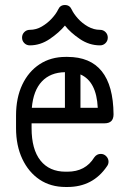

<svg xmlns="http://www.w3.org/2000/svg" viewBox="-20 -742 508 766"><path d="M407 -79Q351 4 249 4H242Q182 4 138 -25.5Q94 -55 69 -108Q44 -161 44 -231V-281Q44 -352 69 -404.5Q94 -457 138.5 -486Q183 -515 242 -515H249Q431 -515 433 -286Q433 -250 397 -250H106V-231Q106 -146 141.5 -101.5Q177 -57 242 -57H249Q321 -57 356 -114Q366 -128 382 -128Q395 -128 404 -118.5Q413 -109 413 -97Q413 -87 407 -79ZM239 -454Q181 -453 147 -417Q113 -381 107 -312H239ZM370 -312Q365 -417 301 -445V-312ZM212 -704Q220 -722 239 -722Q258 -722 266 -704Q274 -687 291 -668Q308 -649 331 -636Q354 -623 379 -623Q392 -623 401 -614Q410 -605 410 -592Q410 -579 401 -570Q392 -561 379 -561Q336 -561 298.5 -586.5Q261 -612 239 -640Q216 -612 178.5 -586.5Q141 -561 99 -561Q86 -561 77 -570Q68 -579 68 -592Q68 -605 77 -614Q86 -623 99 -623Q124 -623 146.5 -636Q169 -649 186.5 -668Q204 -687 212 -704Z"/></svg>

Font: Libertine Sup Medium
Style: Regular
Weight: 500
Designer: Bastien Sozeau
Foundry: NBR — Bastien Sozeau
Version: Version 2.003; ttfautohint (v1.8.4.7-5d5b);gftools[0.9.33]